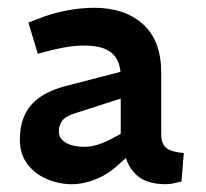

<svg xmlns="http://www.w3.org/2000/svg" viewBox="-20 -730 528 493"><path d="M406 -257Q353 -257 327.5 -283.5Q302 -310 298 -350L290 -371V-532Q290 -574 267.5 -593.5Q245 -613 197 -613Q170 -613 144 -608Q118 -603 96 -597L77 -592L53 -672L79 -682Q111 -695 148.5 -702.5Q186 -710 222 -710Q300 -710 347 -668Q394 -626 394 -543V-385Q394 -362 406 -351Q418 -340 452 -337L446 -264Q436 -262 426.5 -259.5Q417 -257 406 -257ZM165 -257Q132 -257 101 -270Q70 -283 50.5 -308.5Q31 -334 31 -372Q31 -427 60 -460.5Q89 -494 152 -510L307 -550L306 -482L172 -439Q147 -431 139 -419Q131 -407 131 -393Q131 -374 149 -363.5Q167 -353 197 -353Q214 -353 232.5 -359Q251 -365 271 -376L306 -395L320 -339L284 -307Q257 -282 225.5 -269.5Q194 -257 165 -257Z"/></svg>

Font: REM Medium
Style: Regular
Weight: 500
Designer: Octavio Pardo
Foundry: Ashler Design
Version: Version 1.005;gftools[0.9.28]